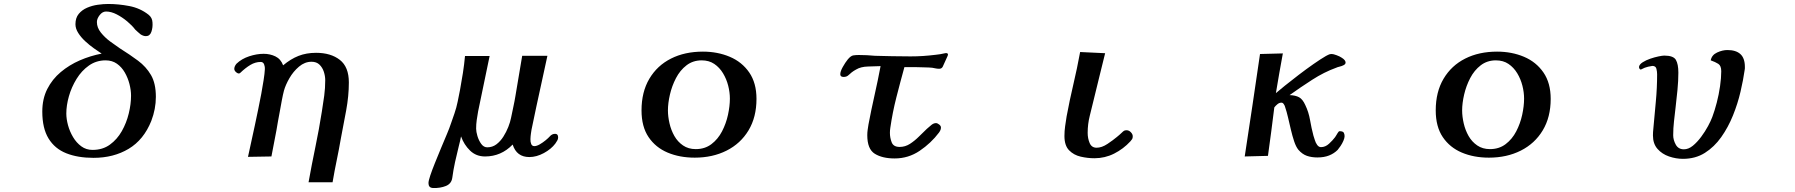

<svg xmlns="http://www.w3.org/2000/svg" viewBox="-20 -785 9040 967"><path d="M640 -303Q640 -331 632 -362Q624 -393 608.5 -420Q593 -447 569 -464Q545 -481 512 -481Q465 -481 428 -455Q391 -429 365.5 -387.5Q340 -346 327 -300Q314 -254 314 -213Q314 -186 322.5 -154.5Q331 -123 348 -94.5Q365 -66 389.5 -48Q414 -30 446 -30Q497 -30 533.5 -56.5Q570 -83 593.5 -124.5Q617 -166 628.5 -213.5Q640 -261 640 -303ZM765 -297Q765 -236 742 -176Q704 -81 628 -35.5Q552 10 451 10Q372 10 314 -13Q256 -36 224.5 -87.5Q193 -139 193 -223Q193 -287 218 -336.5Q243 -386 286 -422Q329 -458 382 -481Q435 -504 492 -515Q475 -526 452.5 -542Q430 -558 409 -577.5Q388 -597 374 -619Q360 -641 360 -663Q360 -695 376.5 -715Q393 -735 418.5 -746Q444 -757 472.5 -761Q501 -765 525 -765Q577 -765 631.5 -754.5Q686 -744 728 -711Q747 -696 748 -672Q750 -647 742.5 -625Q735 -603 715 -603Q708 -603 701 -605.5Q694 -608 688 -612Q683 -616 674 -624Q665 -632 661 -636Q646 -656 621 -677Q596 -698 568 -712.5Q540 -727 514 -727Q496 -727 482 -709Q468 -691 468 -674Q468 -646 488 -621Q508 -596 535 -576Q562 -556 583 -542Q634 -510 675 -479.5Q716 -449 740.5 -407Q765 -365 765 -297Z M1737 -370Q1737 -302 1723.5 -229Q1710 -156 1697 -89Q1687 -31 1676 21.5Q1665 74 1655 133H1534Q1550 44 1568.5 -45Q1587 -134 1601 -223Q1608 -266 1613 -303.5Q1618 -341 1618 -381Q1618 -402 1611 -423.5Q1604 -445 1589 -459.5Q1574 -474 1549 -474Q1515 -474 1486 -449.5Q1457 -425 1437.5 -391Q1418 -357 1410 -328Q1405 -309 1399.5 -280Q1394 -251 1389 -222.5Q1384 -194 1380 -174Q1373 -130 1364 -85.5Q1355 -41 1347 3L1229 5Q1246 -72 1263.5 -153.5Q1281 -235 1296 -313Q1302 -346 1307.5 -380.5Q1313 -415 1314 -437Q1315 -447 1310.5 -460Q1306 -473 1293 -473Q1266 -473 1241 -458Q1216 -443 1190 -418Q1183 -411 1171.5 -419.5Q1160 -428 1160 -438Q1160 -451 1171 -464Q1197 -489 1235 -501.5Q1273 -514 1308 -514Q1340 -514 1367 -501Q1394 -488 1406 -456Q1444 -488 1483.5 -503.5Q1523 -519 1572 -519Q1646 -519 1691.5 -483.5Q1737 -448 1737 -370Z M2791 -93Q2791 -84 2786.5 -77Q2782 -70 2777 -62Q2756 -34 2719 -14Q2682 6 2646 6Q2582 6 2562 -57Q2504 3 2423 3Q2378 3 2347.5 -26.5Q2317 -56 2302 -98Q2299 -81 2290 -46Q2281 -11 2272 30.5Q2263 72 2258 110Q2254 140 2226 151.5Q2198 163 2161 162Q2148 161 2143 154.5Q2138 148 2138 137Q2138 126 2147 99Q2156 72 2170.5 36Q2185 0 2201 -38.5Q2217 -77 2231 -110Q2243 -138 2253 -168Q2263 -198 2269 -214Q2279 -243 2285 -273Q2291 -303 2297 -333Q2305 -376 2311.5 -418Q2318 -460 2322 -503H2446Q2432 -433 2417 -363.5Q2402 -294 2388 -224Q2384 -202 2381 -180.5Q2378 -159 2378 -137Q2378 -122 2384.5 -100Q2391 -78 2403.5 -60.5Q2416 -43 2434 -43Q2460 -43 2480 -58Q2500 -73 2515 -96.5Q2530 -120 2540 -145.5Q2550 -171 2554 -192Q2559 -217 2565.5 -247Q2572 -277 2576 -302L2610 -504H2737Q2724 -443 2709.5 -377.5Q2695 -312 2681.5 -249Q2668 -186 2657 -132Q2656 -126 2654 -112.5Q2652 -99 2651.5 -84.5Q2651 -70 2655.5 -59.5Q2660 -49 2671 -49Q2683 -49 2698.5 -58Q2714 -67 2728 -78.5Q2742 -90 2749 -98Q2760 -111 2776 -111Q2791 -111 2791 -93Z M3656 -288Q3656 -320 3647.5 -353.5Q3639 -387 3621.5 -416Q3604 -445 3577.5 -463Q3551 -481 3514 -481Q3470 -481 3437.5 -456Q3405 -431 3384.5 -391.5Q3364 -352 3354 -308.5Q3344 -265 3344 -229Q3344 -198 3352 -163.5Q3360 -129 3376.5 -100Q3393 -71 3420 -52.5Q3447 -34 3484 -34Q3530 -34 3563 -59Q3596 -84 3616.5 -123.5Q3637 -163 3646.5 -207Q3656 -251 3656 -288ZM3790 -287Q3790 -195 3750 -128.5Q3710 -62 3639.5 -26.5Q3569 9 3479 9Q3403 9 3342.5 -16.5Q3282 -42 3246.5 -94.5Q3211 -147 3211 -229Q3211 -322 3250.5 -388.5Q3290 -455 3359.5 -490Q3429 -525 3520 -525Q3594 -525 3655.5 -499Q3717 -473 3753.5 -420Q3790 -367 3790 -287Z M4728 -449Q4723 -440 4714 -439Q4705 -438 4695 -440Q4673 -445 4659 -445Q4645 -445 4626 -446Q4607 -447 4587 -447Q4567 -447 4547 -447H4535Q4514 -371 4494.5 -294.5Q4475 -218 4464 -141Q4463 -135 4462.5 -128.5Q4462 -122 4462 -116Q4462 -91 4471 -68Q4480 -45 4511 -45Q4539 -45 4563 -60.5Q4587 -76 4608.5 -97.5Q4630 -119 4648 -136Q4661 -148 4672 -156.5Q4683 -165 4694 -165Q4701 -165 4710 -158Q4719 -151 4719 -143Q4719 -136 4716.5 -130Q4714 -124 4709 -117Q4669 -64 4612 -25.5Q4555 13 4486 13Q4424 13 4386 -10.5Q4348 -34 4348 -104Q4348 -118 4350 -131.5Q4352 -145 4354 -158Q4368 -232 4384.5 -305Q4401 -378 4415 -452Q4388 -451 4351.5 -450Q4315 -449 4292 -435Q4279 -428 4269.5 -420.5Q4260 -413 4254 -407Q4244 -397 4228 -397.5Q4212 -398 4212 -411Q4212 -425 4224.5 -447.5Q4237 -470 4250 -486Q4265 -504 4277.5 -506Q4290 -508 4305 -508Q4327 -508 4346 -507Q4365 -506 4387 -504Q4422 -503 4472.5 -502Q4523 -501 4566 -501Q4599 -501 4629 -503Q4659 -505 4692 -509Q4714 -511 4740 -517Q4746 -519 4751.5 -516Q4757 -513 4752 -502Z M5685 -99Q5685 -89 5682 -84.5Q5679 -80 5673 -73Q5638 -35 5591.5 -11.5Q5545 12 5492 12Q5458 12 5423 4Q5388 -4 5364.5 -28Q5341 -52 5341 -100Q5341 -125 5344.5 -149.5Q5348 -174 5352 -199Q5367 -280 5386 -360.5Q5405 -441 5420 -523L5546 -517Q5532 -459 5517.5 -401.5Q5503 -344 5489 -285Q5479 -243 5468.5 -201.5Q5458 -160 5458 -116Q5458 -88 5468 -64.5Q5478 -41 5503 -41Q5529 -41 5557.5 -60Q5586 -79 5605 -95Q5610 -99 5617.5 -105.5Q5625 -112 5629 -116Q5637 -124 5641.5 -126.5Q5646 -129 5654 -129Q5666 -129 5675.5 -119Q5685 -109 5685 -99Z M6757 -470Q6757 -462 6747.5 -457Q6738 -452 6727 -449.5Q6716 -447 6710 -444Q6649 -422 6588.5 -383Q6528 -344 6475 -306Q6505 -305 6523 -295Q6541 -285 6554 -256Q6571 -221 6578 -180.5Q6585 -140 6595 -102Q6598 -94 6602 -80Q6606 -66 6614 -55Q6622 -44 6633 -44Q6655 -44 6673.5 -61Q6692 -78 6704 -94Q6707 -99 6711 -105Q6715 -111 6717 -115Q6720 -120 6722.5 -122.5Q6725 -125 6732 -124Q6745 -123 6748.5 -115.5Q6752 -108 6752 -99Q6752 -90 6746 -76Q6740 -62 6731.5 -49.5Q6723 -37 6717 -30Q6699 -12 6674 -2Q6649 8 6615 8Q6586 8 6562.5 0Q6539 -8 6519 -31Q6507 -46 6498 -73Q6489 -100 6481.5 -132Q6474 -164 6467 -194Q6460 -224 6453 -244Q6452 -248 6450.5 -252Q6449 -256 6446 -260Q6441 -268 6434 -268Q6423 -268 6413.5 -260Q6404 -252 6398 -244Q6391 -183 6382.5 -122Q6374 -61 6366 0L6249 3Q6269 -126 6288 -255Q6307 -384 6326 -513L6441 -516Q6432 -468 6423 -416Q6414 -364 6406 -316Q6421 -329 6452 -354Q6483 -379 6521 -408Q6559 -437 6595.5 -462.5Q6632 -488 6658 -503Q6671 -510 6676 -511.5Q6681 -513 6688 -513Q6695 -513 6711.5 -507Q6728 -501 6738 -494Q6757 -482 6757 -470Z M7656 -288Q7656 -320 7647.5 -353.5Q7639 -387 7621.5 -416Q7604 -445 7577.5 -463Q7551 -481 7514 -481Q7470 -481 7437.5 -456Q7405 -431 7384.5 -391.5Q7364 -352 7354 -308.5Q7344 -265 7344 -229Q7344 -198 7352 -163.5Q7360 -129 7376.5 -100Q7393 -71 7420 -52.5Q7447 -34 7484 -34Q7530 -34 7563 -59Q7596 -84 7616.5 -123.5Q7637 -163 7646.5 -207Q7656 -251 7656 -288ZM7790 -287Q7790 -195 7750 -128.5Q7710 -62 7639.5 -26.5Q7569 9 7479 9Q7403 9 7342.5 -16.5Q7282 -42 7246.5 -94.5Q7211 -147 7211 -229Q7211 -322 7250.5 -388.5Q7290 -455 7359.5 -490Q7429 -525 7520 -525Q7594 -525 7655.5 -499Q7717 -473 7753.5 -420Q7790 -367 7790 -287Z M8768 -448Q8768 -444 8768 -440.5Q8768 -437 8767 -433Q8760 -383 8746 -323Q8732 -263 8708 -203.5Q8684 -144 8649 -94.5Q8614 -45 8566.5 -15Q8519 15 8456 15Q8421 15 8386 3Q8351 -9 8328 -35Q8305 -61 8305 -103Q8305 -111 8305.5 -120Q8306 -129 8307 -137Q8313 -205 8319.5 -273.5Q8326 -342 8326 -411Q8326 -424 8322.5 -438.5Q8319 -453 8302 -453Q8298 -453 8280.5 -449Q8263 -445 8247 -436Q8243 -433 8238.5 -437.5Q8234 -442 8235 -449Q8237 -461 8253.5 -471.5Q8270 -482 8292 -489.5Q8314 -497 8333.5 -501Q8353 -505 8362 -505Q8408 -505 8420.5 -483.5Q8433 -462 8433 -419Q8433 -379 8428.5 -332Q8424 -285 8419 -244Q8415 -209 8411 -174Q8407 -139 8407 -104Q8407 -80 8420 -56.5Q8433 -33 8461 -33Q8484 -33 8506 -51Q8528 -69 8548 -96Q8568 -123 8582.5 -150Q8597 -177 8604 -196Q8616 -228 8626.5 -268.5Q8637 -309 8643 -351Q8649 -393 8649 -426Q8649 -454 8634 -463.5Q8619 -473 8596 -481Q8601 -508 8628 -520.5Q8655 -533 8680 -533Q8723 -533 8745.5 -512.5Q8768 -492 8768 -448Z"/></svg>

Font: Kaisei Tokumin ExtraBold
Style: Regular
Weight: 800
Designer: Font-Kai, 金井和夫
Foundry: KAZUO KANAI
Version: Version 5.003